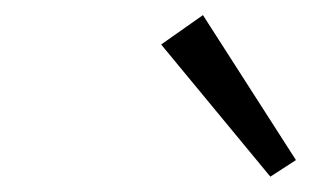

<svg xmlns="http://www.w3.org/2000/svg" viewBox="-20 -734 404 249"><path d="M330.6 -504.9 189 -676.3 243.2 -714.4 363.8 -526.4Z"/></svg>

Font: Elstob 10pt
Style: Italic
Weight: 400
Italic angle: -20°
Designer: Peter S. Baker
Version: Version 1.015